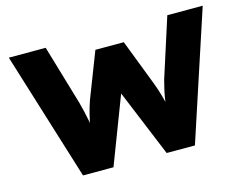

<svg xmlns="http://www.w3.org/2000/svg" viewBox="-96 -855 1296 1011"><g transform="rotate(-15 551.5 -350.0)"><path d="M240 0 23 -700H224L320 -375Q327 -349 333.5 -321.5Q340 -294 345 -266.5Q350 -239 354 -215.5Q358 -192 359 -176H334Q337 -205 342.5 -235.5Q348 -266 356.5 -301.5Q365 -337 378 -374L474 -622H629L724 -375Q739 -336 749 -300.5Q759 -265 765.5 -234Q772 -203 773 -177L751 -176Q752 -191 753 -208.5Q754 -226 757 -247Q760 -268 763.5 -289.5Q767 -311 772.5 -333Q778 -355 783 -376L887 -700H1080L850 0H696L531 -400H559L406 0Z"/></g></svg>

Font: Lexend Exa ExtraBold
Style: Regular
Weight: 800
Designer: Bonnie Shaver-Troup, Thomas Jockin
Foundry: Lexend
Version: Version 1.007